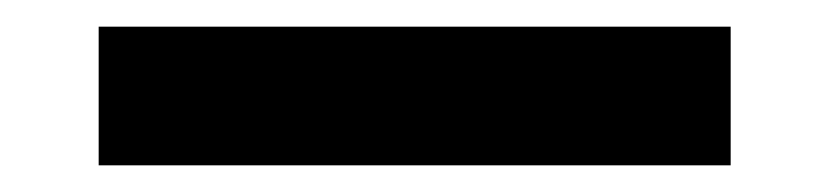

<svg xmlns="http://www.w3.org/2000/svg" viewBox="-20 -8 612 144"><path d="M528 12V116H54V12Z"/></svg>

Font: SUITE
Style: Bold
Weight: 700
Designer: Sun
Foundry: Sun
Version: Version 2.040